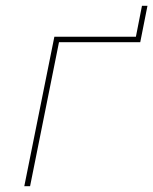

<svg xmlns="http://www.w3.org/2000/svg" viewBox="-20 -644 530 664"><path d="M64 0 168 -517H450L471 -624H490L465 -498H184L84 0Z"/></svg>

Font: Montserrat Thin
Style: Italic
Weight: 100
Italic angle: -11.3°
Designer: Julieta Ulanovsky
Foundry: Julieta Ulanovsky
Version: Version 9.000; ttfautohint (v1.8.4.7-5d5b)